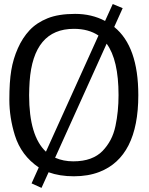

<svg xmlns="http://www.w3.org/2000/svg" viewBox="-20 -855 739 953"><path d="M666.5 -382.8Q666.5 -76.2 473.1 -1.5Q417.5 20 346.7 20Q275.9 20 221.2 0L186 77.6L136.7 55.2L172.4 -23.9Q85 -83 53.7 -183.6Q26.4 -272 26.4 -360.1Q26.4 -448.2 35.9 -505.6Q45.4 -563 68.6 -615.2Q91.8 -667.5 126.7 -704.8Q161.6 -742.2 216.1 -764.2Q270.5 -786.1 352.8 -786.1Q435.1 -786.1 501.5 -751L539.6 -835L588.9 -814.5L546.9 -721.2Q666.5 -625 666.5 -382.8ZM346.7 -711.9Q145.5 -711.9 127 -450.2Q125 -418.9 124.5 -382.8Q124.5 -180.2 208 -102.1L468.8 -678.7Q419.4 -711.9 346.7 -711.9ZM568.4 -382.8Q568.4 -558.1 509.3 -638.2L253.4 -71.8H254.4Q294.9 -54.2 343.8 -54.2Q392.6 -54.2 429 -67.6Q465.3 -81.1 489 -105.7Q512.7 -130.4 528.8 -160.6Q544.9 -190.9 553.2 -230Q568.4 -301.3 568.4 -382.8Z"/></svg>

Font: Dhyana
Style: Regular
Weight: 400
Foundry: Vernon Adams
Version: Version 1.002; ttfautohint (v0.8.51-6076)